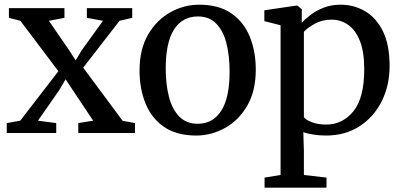

<svg xmlns="http://www.w3.org/2000/svg" viewBox="-20 -582 1756 840"><path d="M68.5 -54 235.5 -270.5 69 -491 19 -504V-546.5H262V-504L194 -491L281.5 -363.5L311 -318L337.5 -362L430.5 -491L360 -504V-546.5H558.5V-504L503 -491L344 -286L516.5 -53.5L570.5 -43.5V0H322.5V-43.5L387.5 -54L299.5 -186L267 -235L239 -187.5L146 -54L226 -43.5V0H9.5V-43.5Z M590.5 -273.5Q590.5 -366.5 628 -430.8Q665.5 -495 725.2 -528.2Q785 -561.5 851 -561.5Q937 -561.5 991.8 -523.8Q1046.5 -486 1072.8 -421.5Q1099 -357 1099 -277Q1099 -183.5 1061.5 -119.2Q1024 -55 964.2 -22Q904.5 11 838.5 11Q752.5 11 697.8 -26.8Q643 -64.5 616.8 -129Q590.5 -193.5 590.5 -273.5ZM845.5 -40.5Q911.5 -40.5 948 -97.5Q984.5 -154.5 984.5 -268.5Q984.5 -336 971 -390.8Q957.5 -445.5 927 -477.8Q896.5 -510 845.5 -510Q778.5 -510 741.8 -453.5Q705 -397 705 -282Q705 -214 719 -159.2Q733 -104.5 764 -72.5Q795 -40.5 845.5 -40.5Z M1684.5 -293Q1684.5 -208.5 1650.2 -139.5Q1616 -70.5 1553.2 -29.8Q1490.5 11 1405.5 11Q1379 11 1351.2 6.8Q1323.5 2.5 1307 -4L1309.5 80.5V183.5L1408.5 195V239H1137.5V195L1207.5 183.5V-471.5L1136.5 -489.5V-537L1275.5 -557.5H1281L1300.5 -541.5L1300 -482Q1315 -499 1339.5 -517.5Q1364 -536 1397 -548.8Q1430 -561.5 1470.5 -561.5Q1528 -561.5 1576.8 -533.2Q1625.5 -505 1655 -445.8Q1684.5 -386.5 1684.5 -293ZM1431 -496Q1389 -496 1356.8 -478Q1324.5 -460 1309.5 -443V-69.5Q1317 -58 1344 -47.5Q1371 -37 1407 -37Q1478.5 -37 1526 -95Q1573.5 -153 1573.5 -279.5Q1573.5 -356 1554.2 -403.8Q1535 -451.5 1502.5 -473.8Q1470 -496 1431 -496Z"/></svg>

Font: Merriweather Text
Style: Regular
Weight: 400
Designer: Eben Sorkin
Foundry: Eben Sorkin
Version: Version 2.100; ttfautohint (v1.7.19-72a1) -l 8 -r 50 -G 200 